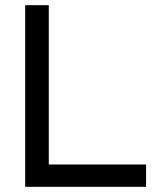

<svg xmlns="http://www.w3.org/2000/svg" viewBox="-20 -720 606 740"><path d="M77 0V-700H168V-86H543V0Z"/></svg>

Font: Zen Kaku Gothic Antique Medium
Style: Regular
Weight: 500
Designer: Yoshimichi Ohira
Foundry: Positype
Version: Version 1.002